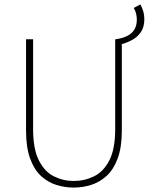

<svg xmlns="http://www.w3.org/2000/svg" viewBox="-20 -838 680 870"><path d="M532 -638 504 -660Q538 -665 559 -676.5Q580 -688 590 -706Q600 -724 600 -750Q600 -761 597 -775Q594 -789 586 -802L616 -818Q625 -802 629.5 -785.5Q634 -769 634 -752Q634 -716 619 -693.5Q604 -671 580.5 -658Q557 -645 532 -638ZM314 12Q274 12 235.5 0Q197 -12 166 -40.5Q135 -69 116.5 -119.5Q98 -170 98 -246V-660H130V-254Q130 -163 156 -111.5Q182 -60 224 -39Q266 -18 314 -18Q363 -18 406 -39Q449 -60 475.5 -111.5Q502 -163 502 -254V-660H532V-246Q532 -170 513 -119.5Q494 -69 462.5 -40.5Q431 -12 392.5 0Q354 12 314 12Z"/></svg>

Font: SourceSans3VF
Style: Regular
Weight: 200
Designer: Paul D. Hunt
Foundry: Adobe
Version: Version 3.052;hotconv 1.1.0;makeotfexe 2.6.0